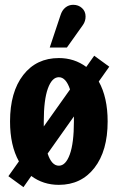

<svg xmlns="http://www.w3.org/2000/svg" viewBox="-20 -755 492 803"><path d="M259.8 -556.2H188L232.9 -690.9Q239.3 -711.9 253.4 -723.4Q267.6 -734.9 286.1 -734.9Q308.1 -734.9 323 -721.2Q337.9 -707.5 337.9 -686Q337.9 -666.5 327.1 -650.9ZM110.8 -19 78.1 27.8 15.1 -18.1 59.1 -80.1Q22 -146.5 22 -247.1Q22 -370.1 77.1 -441.2Q132.3 -512.2 226.1 -512.2Q291 -512.2 340.8 -475.1L374 -522L437 -476.1L393.1 -414.1Q430.2 -347.7 430.2 -247.1Q430.2 -124 375 -53Q319.8 18.1 226.1 18.1Q160.6 18.1 110.8 -19ZM163.1 -226.1 272.9 -380.9Q255.9 -432.1 226.1 -432.1Q197.3 -432.1 180.2 -384.8Q163.1 -337.4 163.1 -247.1ZM226.1 -62Q254.9 -62 272 -109.4Q289.1 -156.7 289.1 -247.1V-268.1L179.2 -112.8Q195.8 -62 226.1 -62Z"/></svg>

Font: Margherita Black
Style: Regular
Weight: 900
Designer: James Puckett
Foundry: Dunwich Type Founders
Version: Version 1.008;hotconv 1.0.109;makeotfexe 2.5.65596